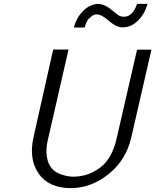

<svg xmlns="http://www.w3.org/2000/svg" viewBox="-20 -953 800 989"><path d="M362 -811Q361 -812 361 -813Q374 -863 409 -897.5Q444 -932 487 -933Q491 -933 501 -931Q511 -929 523 -923Q535 -917 542.5 -911.5Q550 -906 562.5 -896Q575 -886 580 -882Q598 -865 621 -867Q641 -867 656 -882Q674 -897 686 -933H740Q725 -880 690 -846Q655 -812 611 -812Q580 -812 540 -846Q504 -879 478 -879Q459 -879 444 -862H443Q425 -847 416 -811ZM153 -248 254 -698H333L228 -239Q214 -185 222 -144Q232 -71 306 -51Q332 -43 358 -43Q433 -43 495.5 -89.5Q558 -136 581 -241L686 -697H760L656 -244Q629 -128 539 -56Q449 16 345 16Q231 16 179 -59Q127 -134 153 -248Z"/></svg>

Font: Coval
Style: ExtraLight Italic
Weight: 200
Foundry: Context Ltd
Version: Version 001.000